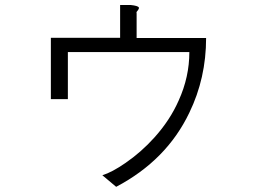

<svg xmlns="http://www.w3.org/2000/svg" viewBox="-20 -761 1040 761"><path d="M498 -741.2H456.1V-611.3H181.6V-368.2H249V-554.7H730.5Q730.5 -456.1 688.5 -363.3Q654.3 -285.2 591.8 -215.8Q540 -158.2 477.5 -115.2Q423.8 -78.1 385.7 -66.4L440.4 -20.5Q640.6 -126 730.5 -314.5Q796.9 -451.2 796.9 -610.4H521.5V-708Q520.5 -710.9 521.5 -713.9Q522.5 -715.8 525.4 -718.8Q532.2 -727.5 530.3 -731.4Q526.4 -738.3 498 -741.2Z"/></svg>

Font: DotumChe
Style: Regular
Weight: 400
Monospace: yes
Version: Version 2.21